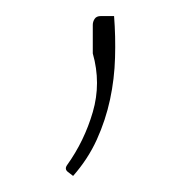

<svg xmlns="http://www.w3.org/2000/svg" viewBox="-20 -769 230 239"><path d="M122 -749Q124 -723.5 123.2 -697.2Q122.5 -671 117 -645.2Q111.5 -619.5 100.5 -595.2Q89.5 -571 71 -550L64.5 -555Q60 -558.5 63.5 -563.5Q85 -593.5 95.5 -629.5Q106 -665.5 95.5 -702.5V-738Q95.5 -742 97.8 -745.5Q100 -749 105.5 -749Z"/></svg>

Font: Lato 2
Style: Regular
Weight: 200
Designer: Lukasz Dziedzic with Adam Twardoch and Botio Nikoltchev
Foundry: tyPoland Lukasz Dziedzic
Version: Version 2.015; 2015-08-06; http://www.latofonts.com/